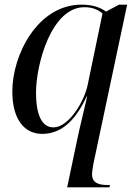

<svg xmlns="http://www.w3.org/2000/svg" viewBox="-20 -566 589 826"><path d="M311 40 269 240H451L453 230H445C407 230 376 223 376 183C376 177 378 157 382 138L527 -546H492L436 -516C414 -533 380 -546 331 -546C141 -546 33 -329 33 -173C33 -53 84 10 162 10C257 10 314 -68 353 -151H355C350 -128 320 -5 311 40ZM210 -18C166 -18 135 -60 135 -168C135 -289 201 -535 343 -535C380 -535 403 -523 421 -508L357 -200C342 -128 275 -18 210 -18Z"/></svg>

Font: Noto Serif Display
Style: Italic
Weight: 400
Italic angle: -12°
Designer: Monotype Design Team
Foundry: Monotype Imaging Inc.
Version: Version 2.009